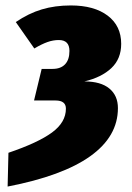

<svg xmlns="http://www.w3.org/2000/svg" viewBox="-20 -573 483 705"><path d="M425 -412Q425 -357 389 -323Q353 -289 290 -274Q350 -274 381.5 -248Q413 -222 413 -176Q413 -72 311.5 0.5Q210 73 8 112L11 -12Q120 -49 171 -86.5Q222 -124 222 -174Q222 -204 184 -204H105L133 -320H173Q203 -320 219 -337Q235 -354 235 -386Q235 -426 196 -426Q175 -426 154 -418.5Q133 -411 106 -395L38 -492Q85 -524 133.5 -538.5Q182 -553 240 -553Q326 -553 375.5 -515.5Q425 -478 425 -412Z"/></svg>

Font: Fira Sans Condensed Black
Style: Italic
Weight: 900
Width: 3
Italic angle: -8°
Designer: Carrois Corporate & Edenspiekermann AG
Foundry: Carrois Corporate GbR & Edenspiekermann AG
Version: Version 4.203